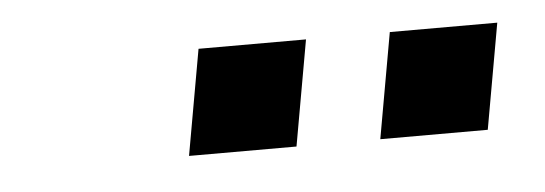

<svg xmlns="http://www.w3.org/2000/svg" viewBox="-25 -759 551 194"><g transform="rotate(-5 250.0 -662.5)"><path d="M270 -609H161L180 -716H289ZM464 -609H355L374 -716H483Z"/></g></svg>

Font: Inria Sans
Style: Bold Italic
Weight: 700
Italic angle: -10°
Designer: Black Foundry Team
Foundry: Black Foundry
Version: Version 1.2; ttfautohint (v1.8.3)